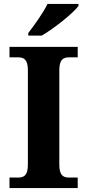

<svg xmlns="http://www.w3.org/2000/svg" viewBox="-20 -951 441 971"><path d="M123 -784V-771H191C254 -807 352 -886 377 -921V-931H220C199 -886 152 -822 123 -784ZM28 0H373V-53H331C302 -53 280 -61 280 -118V-596C280 -653 302 -661 331 -661H373V-714H28V-661H70C99 -661 121 -653 121 -596V-118C121 -61 99 -53 70 -53H28Z"/></svg>

Font: Noto Nastaliq Urdu
Style: Bold
Weight: 700
Designer: Monotype Design Team (Patrick Giasson: type design, Kamal Mansour: OpenType code, Glenda Bellarosa). Updated by Simon Co
Foundry: Monotype Imaging Inc., Simon Cozens
Version: Version 3.009